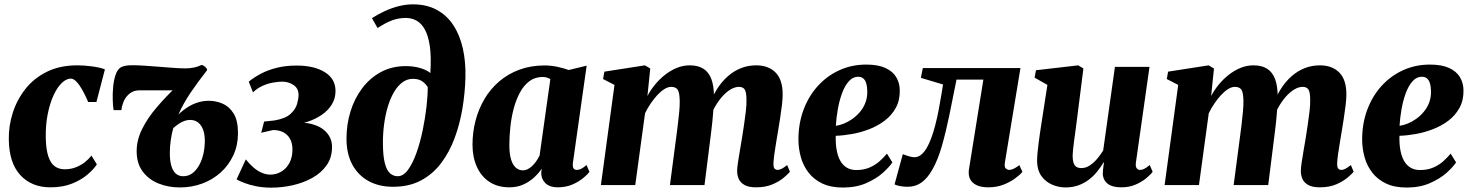

<svg xmlns="http://www.w3.org/2000/svg" viewBox="-20 -851 6760 883"><path d="M212 10.5Q125 10.5 73.2 -46Q21.5 -102.5 20.5 -211Q19.5 -272.5 38.8 -332.5Q58 -392.5 97 -442Q136 -491.5 195.8 -521Q255.5 -550.5 335.5 -550.5Q365 -550.5 401.2 -546Q437.5 -541.5 462.5 -532L423.5 -382H385.5Q373.5 -410.5 360 -435Q346.5 -459.5 332.5 -474.5Q318.5 -489.5 305.5 -489.5Q285.5 -489.5 264.8 -470Q244 -450.5 227 -414.2Q210 -378 199.8 -328.2Q189.5 -278.5 190.5 -218Q191.5 -164.5 202 -132.5Q212.5 -100.5 231.5 -86.5Q250.5 -72.5 277.5 -72.5Q306 -72.5 329.2 -81.8Q352.5 -91 370.5 -105.2Q388.5 -119.5 400.5 -135.5L425.5 -95Q411 -72.5 382.2 -48Q353.5 -23.5 311 -6.5Q268.5 10.5 212 10.5Z M538.5 -344.5H502.5Q499.5 -361.5 498.5 -390Q497.5 -418.5 500.2 -449.8Q503 -481 511.2 -506Q519.5 -531 535 -541Q541.5 -545 554 -548Q566.5 -551 589.5 -551Q614 -551 646.5 -548.8Q679 -546.5 713.8 -543.8Q748.5 -541 779.8 -538.8Q811 -536.5 832 -536.5Q854 -536.5 872.5 -540.5Q891 -544.5 905.5 -551.5Q909 -553.5 916.2 -549Q923.5 -544.5 928.8 -538Q934 -531.5 931.5 -527Q889.5 -473.5 856.5 -424.8Q823.5 -376 800.5 -324.5Q822 -345 844.5 -359Q867 -373 891 -380.2Q915 -387.5 941 -387.5Q972 -387.5 1002.8 -374.8Q1033.5 -362 1054 -329.8Q1074.5 -297.5 1074.5 -238.5Q1074.5 -183.5 1053.5 -137.8Q1032.5 -92 995.8 -58.5Q959 -25 910.5 -7Q862 11 807 11Q754 11 708.8 -7.2Q663.5 -25.5 636 -62.5Q608.5 -99.5 608.5 -155.5Q608.5 -206.5 633 -256.5Q657.5 -306.5 700 -356.5Q742.5 -406.5 796 -457L785.5 -435.5Q778 -435.5 763.8 -435.5Q749.5 -435.5 731.5 -435.5Q713.5 -435.5 693.8 -435.5Q674 -435.5 655.2 -435.5Q636.5 -435.5 621.5 -435.5Q603 -435.5 590 -429.2Q577 -423 567 -412Q554.5 -399.5 547 -380.2Q539.5 -361 538.5 -344.5ZM822.5 -40.5Q847 -40.5 865.5 -54.8Q884 -69 896.8 -92.8Q909.5 -116.5 915.8 -145.5Q922 -174.5 922 -204Q922 -231 914.8 -252.5Q907.5 -274 892.2 -286.8Q877 -299.5 853.5 -299.5Q840.5 -299.5 827.2 -294.5Q814 -289.5 801.5 -281Q789 -272.5 777 -262Q770 -238.5 765.5 -208.2Q761 -178 761 -147Q761 -115 767.2 -91Q773.5 -67 787.2 -53.8Q801 -40.5 822.5 -40.5Z M1227.5 12Q1189.5 12 1157.8 5.5Q1126 -1 1103 -10Q1080 -19 1068 -26L1110.5 -118Q1127 -97 1145.5 -81Q1164 -65 1183.8 -56.5Q1203.5 -48 1223 -48Q1251 -48 1274.2 -62Q1297.5 -76 1311.2 -102Q1325 -128 1325 -164Q1325 -192 1314.2 -211.8Q1303.5 -231.5 1283.8 -242.2Q1264 -253 1236 -253L1181.5 -240.5L1194.5 -292L1242 -297Q1292.5 -305.5 1316 -327Q1339.5 -348.5 1346.2 -373Q1353 -397.5 1353 -414.5Q1353 -444.5 1330 -460Q1307 -475.5 1278.5 -475.5Q1260 -475.5 1235.8 -471.2Q1211.5 -467 1187 -456Q1162.5 -445 1143.5 -426L1124 -475.5Q1148.5 -495.5 1180.2 -512.2Q1212 -529 1252.8 -539.2Q1293.5 -549.5 1344.5 -549.5Q1425 -549.5 1474 -519Q1523 -488.5 1523 -432.5Q1523 -398 1506 -370.5Q1489 -343 1460.2 -323.2Q1431.5 -303.5 1395.8 -291.5Q1360 -279.5 1323.5 -276L1312 -282.5Q1372 -292 1415.8 -280Q1459.5 -268 1483.2 -240.2Q1507 -212.5 1507 -175.5Q1507 -126 1482 -90.8Q1457 -55.5 1416 -32.8Q1375 -10 1325.8 1Q1276.5 12 1227.5 12Z M1787.5 8Q1723.5 8 1675.2 -18.2Q1627 -44.5 1600.2 -94.2Q1573.5 -144 1573.5 -213.5Q1573.5 -279 1592 -338.8Q1610.5 -398.5 1646 -445.5Q1681.5 -492.5 1732 -519.8Q1782.5 -547 1846.5 -547Q1884.5 -547 1915.2 -537.2Q1946 -527.5 1959 -515Q1964 -589 1956.8 -638.2Q1949.5 -687.5 1933.5 -716Q1917.5 -744.5 1895 -756.5Q1872.5 -768.5 1847 -768.5Q1814 -768.5 1784.8 -758Q1755.5 -747.5 1716.5 -722L1690.5 -767.5Q1719 -786 1750.2 -800.2Q1781.5 -814.5 1814.2 -822.8Q1847 -831 1879.5 -831Q1942 -831 1988.2 -806Q2034.5 -781 2064.5 -735.8Q2094.5 -690.5 2108.5 -628.5Q2122.5 -566.5 2120.5 -493Q2118.5 -423.5 2106.8 -352.5Q2095 -281.5 2071.2 -217Q2047.5 -152.5 2009.5 -101.8Q1971.5 -51 1916.8 -21.5Q1862 8 1787.5 8ZM1809 -40.5Q1835 -40.5 1856.8 -70.5Q1878.5 -100.5 1895.5 -148.5Q1912.5 -196.5 1924 -252.2Q1935.5 -308 1941.5 -360.8Q1947.5 -413.5 1947 -451Q1937.5 -465 1927.2 -473.2Q1917 -481.5 1905.2 -485Q1893.5 -488.5 1879 -488.5Q1852.5 -488.5 1830.5 -472.2Q1808.5 -456 1791.8 -427.2Q1775 -398.5 1763.8 -361.2Q1752.5 -324 1746.8 -281.8Q1741 -239.5 1741 -196.5Q1741 -134.5 1749.8 -100.8Q1758.5 -67 1774 -53.8Q1789.5 -40.5 1809 -40.5Z M2615 -104Q2612.5 -85 2617.5 -77.2Q2622.5 -69.5 2633 -69.5Q2641.5 -69.5 2651.8 -74.2Q2662 -79 2677.5 -92L2691 -60.5Q2682 -48.5 2661.8 -31.8Q2641.5 -15 2611.8 -2.2Q2582 10.5 2544.5 10.5Q2508.5 10.5 2489 -8Q2469.5 -26.5 2469 -55.5L2471.5 -75.5Q2458.5 -55.5 2437 -35.5Q2415.5 -15.5 2387 -2.5Q2358.5 10.5 2323 10.5Q2269 10.5 2231 -14.5Q2193 -39.5 2173 -84Q2153 -128.5 2153 -185.5Q2153 -242.5 2167 -296.2Q2181 -350 2208.2 -396Q2235.5 -442 2275.8 -476.5Q2316 -511 2368.5 -530.5Q2421 -550 2484.5 -550Q2514.5 -550 2544.2 -543.5Q2574 -537 2595.5 -529L2678 -549ZM2511 -487Q2505 -491 2496 -494Q2487 -497 2475.5 -497Q2440.5 -497 2414.5 -477.5Q2388.5 -458 2370.8 -424.8Q2353 -391.5 2342.2 -350.5Q2331.5 -309.5 2327 -266Q2322.5 -222.5 2322.5 -182.5Q2322.5 -143 2330.5 -117.2Q2338.5 -91.5 2352.8 -79.5Q2367 -67.5 2385.5 -67.5Q2396 -67.5 2406.5 -72.8Q2417 -78 2427 -87.2Q2437 -96.5 2445.8 -109Q2454.5 -121.5 2461.5 -135.5Z M2970.5 -536 2957.5 -409.5Q2971 -435.5 2991.5 -460.8Q3012 -486 3037.5 -506.2Q3063 -526.5 3092 -538.5Q3121 -550.5 3152.5 -550.5Q3190 -550.5 3214.8 -535Q3239.5 -519.5 3251.5 -487.5Q3263.5 -455.5 3263.5 -406.5Q3263.5 -398.5 3263 -388.5Q3262.5 -378.5 3261.2 -368Q3260 -357.5 3259 -348L3239 -360.5Q3255 -405.5 3277.2 -440.8Q3299.5 -476 3327.5 -500.5Q3355.5 -525 3388.2 -537.8Q3421 -550.5 3458 -550.5Q3513.5 -550.5 3546.5 -517.8Q3579.5 -485 3579.5 -416.5Q3579.5 -397 3576 -367.2Q3572.5 -337.5 3567.5 -305.8Q3562.5 -274 3558 -247Q3554 -222 3549.2 -194.2Q3544.5 -166.5 3541 -141Q3537.5 -115.5 3537 -98Q3537 -80 3542.8 -74.8Q3548.5 -69.5 3555.5 -69.5Q3564 -69.5 3574.2 -74.5Q3584.5 -79.5 3600 -92L3613 -61Q3605 -51.5 3585.2 -34.5Q3565.5 -17.5 3533.5 -3.5Q3501.5 10.5 3457 10.5Q3423.5 10.5 3404.5 0Q3385.5 -10.5 3377.8 -27.5Q3370 -44.5 3370 -64.5Q3370 -78 3373.8 -103.5Q3377.5 -129 3382.8 -159.2Q3388 -189.5 3392.5 -216.5Q3397 -245.5 3401.8 -277.2Q3406.5 -309 3410 -338.8Q3413.5 -368.5 3413 -391Q3413 -426 3405.2 -438.8Q3397.5 -451.5 3378 -451.5Q3360 -451.5 3339.8 -439.5Q3319.5 -427.5 3300.2 -405.5Q3281 -383.5 3265 -354.2Q3249 -325 3239 -290.5L3262.5 -382Q3262 -360.5 3260.2 -338Q3258.5 -315.5 3256.2 -292.8Q3254 -270 3251 -247L3220 0H3061L3089.5 -216.5Q3093.5 -245.5 3097.2 -276.8Q3101 -308 3103.8 -337.2Q3106.5 -366.5 3106 -389Q3105 -427 3096.2 -439.2Q3087.5 -451.5 3066 -451.5Q3052 -451.5 3035.8 -441.5Q3019.5 -431.5 3003.2 -414Q2987 -396.5 2972.2 -374.8Q2957.5 -353 2946.5 -330L2901.5 0H2743.5L2806 -460.5L2753.5 -487.5L2759.5 -521.5L2946 -550.5Z M4084 -104Q4070.5 -83.5 4040.2 -56.2Q4010 -29 3963.8 -8.8Q3917.5 11.5 3856.5 11.5Q3801 11.5 3762 -7Q3723 -25.5 3698.8 -56.8Q3674.5 -88 3663.5 -126.8Q3652.5 -165.5 3652 -206Q3651.5 -281.5 3675 -345Q3698.5 -408.5 3740.8 -455.2Q3783 -502 3840 -528Q3897 -554 3963.5 -554Q4018 -554 4051.8 -538.5Q4085.5 -523 4101.5 -496.5Q4117.5 -470 4118 -437Q4119 -390 4099.8 -355Q4080.5 -320 4048.2 -295.8Q4016 -271.5 3976.8 -256.5Q3937.5 -241.5 3897.5 -234.5Q3857.5 -227.5 3823.5 -226.5Q3822.5 -190 3827.8 -161Q3833 -132 3844.5 -111.5Q3856 -91 3874.5 -80Q3893 -69 3918 -69Q3953.5 -69 3980.2 -81Q4007 -93 4026.2 -110.5Q4045.5 -128 4059 -144.5ZM3928 -498Q3901.5 -498 3882.8 -476.2Q3864 -454.5 3851.8 -420.2Q3839.5 -386 3832.8 -346.8Q3826 -307.5 3824 -272.5Q3840.5 -274.5 3860.2 -282.2Q3880 -290 3899.2 -303.5Q3918.5 -317 3934.8 -336Q3951 -355 3960.2 -379.5Q3969.5 -404 3968.5 -433.5Q3967.5 -467.5 3957 -482.8Q3946.5 -498 3928 -498Z M4601.5 -104Q4598 -82 4606 -75.8Q4614 -69.5 4621 -69.5Q4629.5 -69.5 4640.8 -74.5Q4652 -79.5 4668 -91.5L4682 -60.5Q4670.5 -46.5 4647.5 -29.8Q4624.5 -13 4593.5 -1.2Q4562.5 10.5 4525.5 10.5Q4477 10.5 4453.5 -11.5Q4430 -33.5 4436.5 -74L4502.5 -485H4379Q4361.5 -395.5 4345.2 -317.5Q4329 -239.5 4311 -177.5Q4293 -115.5 4269 -73Q4246 -31.5 4218.2 -11.8Q4190.5 8 4154 8Q4134.5 8 4117.8 4.5Q4101 1 4094 -3L4132 -142Q4137.5 -140 4146.2 -136.8Q4155 -133.5 4165.5 -130.8Q4176 -128 4186 -128Q4202.5 -128 4216.8 -139.8Q4231 -151.5 4242.5 -171.5Q4254 -191.5 4263.5 -217.8Q4273 -244 4280.5 -272.5Q4290 -309 4297 -345.8Q4304 -382.5 4309 -413.5Q4314 -444.5 4317 -462.5L4215 -493L4224 -538H4673Z M4880 11Q4848 11 4818.2 -2Q4788.5 -15 4769.5 -41.2Q4750.5 -67.5 4749.5 -108Q4749.5 -124.5 4751.2 -145.2Q4753 -166 4756 -188.8Q4759 -211.5 4762.2 -234.8Q4765.5 -258 4769 -280L4797 -460.5L4738 -494L4744.5 -528L4939 -550.5L4962.5 -536L4931 -287Q4928.5 -266 4925.2 -243Q4922 -220 4919.2 -199Q4916.5 -178 4914.8 -161.5Q4913 -145 4913 -135.5Q4913 -115.5 4917 -102.8Q4921 -90 4929.8 -84Q4938.5 -78 4953.5 -78Q4973.5 -78 4992 -90.2Q5010.5 -102.5 5026.2 -121.2Q5042 -140 5053.5 -159L5107.5 -543.5H5266.5L5204 -103.5Q5201.5 -85.5 5207.5 -77.5Q5213.5 -69.5 5223.5 -69.5Q5232 -69.5 5241.8 -74.2Q5251.5 -79 5267.5 -92L5281 -61Q5272 -48.5 5252 -31.8Q5232 -15 5202.8 -2.2Q5173.5 10.5 5137.5 10.5Q5096.5 10.5 5076 -4.5Q5055.5 -19.5 5052 -45.5Q5051.5 -49.5 5051.8 -56Q5052 -62.5 5052.8 -70.5Q5053.5 -78.5 5054.8 -87Q5056 -95.5 5057 -103.5L5055 -104Q5043 -83.5 5026.8 -63Q5010.5 -42.5 4989 -25.8Q4967.5 -9 4940.5 1Q4913.5 11 4880 11Z M5563 -536 5550 -409.5Q5563.5 -435.5 5584 -460.8Q5604.5 -486 5630 -506.2Q5655.5 -526.5 5684.5 -538.5Q5713.5 -550.5 5745 -550.5Q5782.5 -550.5 5807.2 -535Q5832 -519.5 5844 -487.5Q5856 -455.5 5856 -406.5Q5856 -398.5 5855.5 -388.5Q5855 -378.5 5853.8 -368Q5852.5 -357.5 5851.5 -348L5831.5 -360.5Q5847.5 -405.5 5869.8 -440.8Q5892 -476 5920 -500.5Q5948 -525 5980.8 -537.8Q6013.5 -550.5 6050.5 -550.5Q6106 -550.5 6139 -517.8Q6172 -485 6172 -416.5Q6172 -397 6168.5 -367.2Q6165 -337.5 6160 -305.8Q6155 -274 6150.5 -247Q6146.5 -222 6141.8 -194.2Q6137 -166.5 6133.5 -141Q6130 -115.5 6129.5 -98Q6129.5 -80 6135.2 -74.8Q6141 -69.5 6148 -69.5Q6156.5 -69.5 6166.8 -74.5Q6177 -79.5 6192.5 -92L6205.5 -61Q6197.5 -51.5 6177.8 -34.5Q6158 -17.5 6126 -3.5Q6094 10.5 6049.5 10.5Q6016 10.5 5997 0Q5978 -10.5 5970.2 -27.5Q5962.5 -44.5 5962.5 -64.5Q5962.5 -78 5966.2 -103.5Q5970 -129 5975.2 -159.2Q5980.5 -189.5 5985 -216.5Q5989.5 -245.5 5994.2 -277.2Q5999 -309 6002.5 -338.8Q6006 -368.5 6005.5 -391Q6005.5 -426 5997.8 -438.8Q5990 -451.5 5970.5 -451.5Q5952.5 -451.5 5932.2 -439.5Q5912 -427.5 5892.8 -405.5Q5873.5 -383.5 5857.5 -354.2Q5841.5 -325 5831.5 -290.5L5855 -382Q5854.5 -360.5 5852.8 -338Q5851 -315.5 5848.8 -292.8Q5846.5 -270 5843.5 -247L5812.5 0H5653.5L5682 -216.5Q5686 -245.5 5689.8 -276.8Q5693.5 -308 5696.2 -337.2Q5699 -366.5 5698.5 -389Q5697.5 -427 5688.8 -439.2Q5680 -451.5 5658.5 -451.5Q5644.5 -451.5 5628.2 -441.5Q5612 -431.5 5595.8 -414Q5579.5 -396.5 5564.8 -374.8Q5550 -353 5539 -330L5494 0H5336L5398.5 -460.5L5346 -487.5L5352 -521.5L5538.5 -550.5Z M6676.5 -104Q6663 -83.5 6632.8 -56.2Q6602.5 -29 6556.2 -8.8Q6510 11.5 6449 11.5Q6393.5 11.5 6354.5 -7Q6315.5 -25.5 6291.2 -56.8Q6267 -88 6256 -126.8Q6245 -165.5 6244.5 -206Q6244 -281.5 6267.5 -345Q6291 -408.5 6333.2 -455.2Q6375.5 -502 6432.5 -528Q6489.5 -554 6556 -554Q6610.5 -554 6644.2 -538.5Q6678 -523 6694 -496.5Q6710 -470 6710.5 -437Q6711.5 -390 6692.2 -355Q6673 -320 6640.8 -295.8Q6608.5 -271.5 6569.2 -256.5Q6530 -241.5 6490 -234.5Q6450 -227.5 6416 -226.5Q6415 -190 6420.2 -161Q6425.5 -132 6437 -111.5Q6448.5 -91 6467 -80Q6485.5 -69 6510.5 -69Q6546 -69 6572.8 -81Q6599.5 -93 6618.8 -110.5Q6638 -128 6651.5 -144.5ZM6520.5 -498Q6494 -498 6475.2 -476.2Q6456.5 -454.5 6444.2 -420.2Q6432 -386 6425.2 -346.8Q6418.5 -307.5 6416.5 -272.5Q6433 -274.5 6452.8 -282.2Q6472.5 -290 6491.8 -303.5Q6511 -317 6527.2 -336Q6543.5 -355 6552.8 -379.5Q6562 -404 6561 -433.5Q6560 -467.5 6549.5 -482.8Q6539 -498 6520.5 -498Z"/></svg>

Font: Merriweather 60pt Black
Style: Italic
Weight: 900
Italic angle: -7.8°
Version: Version 2.101